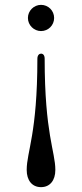

<svg xmlns="http://www.w3.org/2000/svg" viewBox="-20 -543 338 791"><path d="M149 -415C179 -415 203 -439 203 -469C203 -499 179 -523 149 -523C120 -523 95 -499 95 -469C95 -439 120 -415 149 -415ZM149 228C186 228 208 200 208 157C208 82 164 7 164 -301C164 -316 157 -322 149 -322C142 -322 134 -316 134 -301C134 7 90 82 90 157C90 200 112 228 149 228Z"/></svg>

Font: Shippori Mincho OTF
Style: Regular
Weight: 400
Designer: FONTDASU
Foundry: FONTDASU / Google Inc. / but / Adobe
Version: Version 3.300;hotconv 1.0.109;makeotfexe 2.5.65596